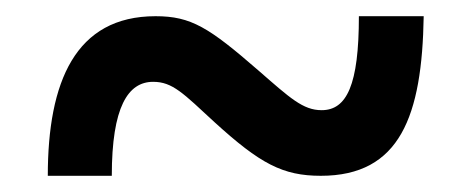

<svg xmlns="http://www.w3.org/2000/svg" viewBox="-20 -475 556 237"><path d="M39 -258H118C118 -343 138 -374 169 -374C193 -374 206 -360 245 -324C301 -273 329 -258 376 -258C474 -258 501 -332 503 -455H423C423 -370 408 -339 377 -339C354 -339 338 -354 299 -388C238 -441 216 -455 172 -455C73 -455 39 -374 39 -258Z"/></svg>

Font: Noto Serif SemiCondensed Black
Style: Italic
Weight: 900
Width: 4
Italic angle: -12°
Designer: Monotype Design Team
Foundry: Monotype Imaging Inc.
Version: Version 2.014